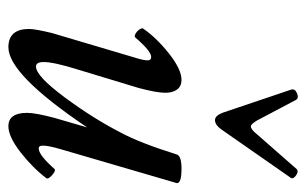

<svg xmlns="http://www.w3.org/2000/svg" viewBox="-161 -583 758 476"><g transform="rotate(90 218.0 -345.0)"><path d="M277.8 -499Q267.1 -499 259.8 -517.1L202.1 -688Q199.2 -697.3 211.4 -702.4Q223.6 -707.5 228 -699.2L278.8 -603Q288.1 -587.9 293 -587.9Q300.8 -587.9 312 -602.1L398.9 -701.2Q404.8 -707 414.8 -700Q424.8 -692.9 420.9 -687L301.8 -516.1Q290 -499 277.8 -499ZM97.2 13.2Q51.8 13.2 51.8 -38.1Q51.8 -53.2 62 -95.2L126 -311Q130.4 -327.6 129.4 -334.2Q128.4 -340.8 121.1 -340.8Q106.9 -340.8 73.2 -301.8Q70.3 -298.3 64 -301.8Q57.6 -305.2 53.2 -311.5Q48.8 -317.9 50.8 -320.8Q73.2 -353.5 112.5 -384.8Q151.9 -416 178.2 -416Q193.4 -416 201.7 -405.3Q210 -394.5 210 -376Q210 -354.5 198.2 -310.1L152.8 -160.2Q133.8 -99.6 133.8 -74.2Q133.8 -55.2 145 -55.2Q168.5 -55.2 221.2 -126.2Q273.9 -197.3 309.1 -266.1Q334.5 -313.5 362.8 -403.8Q366.2 -416 397.9 -416Q434.1 -416 434.1 -404.8L350.1 -117.2Q345.7 -102.1 343.5 -91.6Q341.3 -81.1 341.1 -74.5Q340.8 -67.9 342.5 -64.9Q344.2 -62 348.1 -62Q364.3 -62 398.9 -101.1Q402.8 -105 413.8 -95.5Q424.8 -85.9 421.9 -81.1Q396 -46.9 357.4 -16.8Q318.8 13.2 293 13.2Q259.8 13.2 259.8 -33.2Q259.8 -53.7 272 -100.1L295.9 -182.1Q164.6 13.2 97.2 13.2Z"/></g></svg>

Font: Junicode SmCond Medium
Style: Italic
Weight: 500
Width: 4
Italic angle: -11°
Designer: Peter S. Baker
Version: Version 2.206